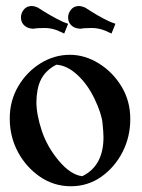

<svg xmlns="http://www.w3.org/2000/svg" viewBox="-20 -612 477 644"><path d="M354 -499.5 331.1 -509.8Q309.6 -518.1 288.1 -518.1Q262.2 -518.1 250 -515.6Q240.7 -515.6 230.5 -519.5Q208.5 -530.3 208.5 -553.7Q208.5 -560.5 210.9 -567.4Q221.2 -591.8 245.1 -591.8Q252.9 -591.8 260.3 -588.4L265.1 -586.9Q312 -556.2 341.8 -542.5Q347.2 -540 350.1 -538.6L367.2 -532.2ZM195.3 -499.5 172.9 -509.8Q151.4 -518.1 129.9 -518.1Q104 -518.1 91.8 -515.6Q82.5 -515.6 72.3 -519.5Q50.3 -530.3 50.3 -553.7Q50.3 -560.5 52.7 -567.4Q62.5 -591.8 86.9 -591.8Q94.7 -591.8 102.1 -588.4L106.4 -586.9Q153.8 -556.2 183.6 -542.5Q189 -540 191.4 -538.6L208.5 -532.2ZM217.8 12.7Q160.6 12.7 114 -19.3Q67.4 -51.3 40 -102.5Q12.7 -153.8 12.7 -214.4Q12.7 -274.4 41.3 -322.8Q69.8 -371.1 116 -399.7Q162.1 -428.2 214.4 -428.2Q264.6 -428.2 311.3 -399.4Q357.9 -370.6 387.5 -322Q417 -273.4 417 -212.9Q417 -152.8 390.9 -101.8Q364.7 -50.8 319.6 -19Q274.4 12.7 217.8 12.7ZM255.9 -21Q327.1 -55.7 327.1 -151.4Q327.1 -168.9 323.7 -200.4Q320.3 -231.9 297.1 -280.5Q273.9 -329.1 239.5 -360.8Q205.1 -392.6 168.9 -395Q116.2 -368.2 106 -310.5Q102.1 -289.1 102.1 -270.5Q102.1 -228 120.1 -173.6Q138.2 -119.1 177.7 -72.3Q217.3 -25.4 255.9 -21Z"/></svg>

Font: Quaaykop
Style: Medium
Weight: 500
Designer: Tup Wanders
Foundry: Free font, DO NOT SELL
Version: Version 1.00;July 31, 2023;FontCreator 11.5.0.2430 64-bit